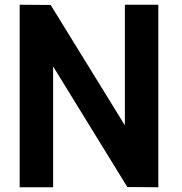

<svg xmlns="http://www.w3.org/2000/svg" viewBox="-20 -790 767 810"><path d="M204.1 0H63V-770L193.8 -769L506.8 -261.2V-770H647.9V0L517.1 -1L204.1 -509.8Z"/></svg>

Font: Junction Bold
Style: Bold
Weight: 700
Designer: Caroline Hadilaksono
Foundry: Caroline Hadilaksono
Version: Version 001.001